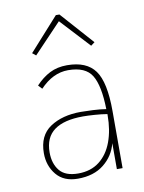

<svg xmlns="http://www.w3.org/2000/svg" viewBox="-79 -727 596 794"><g transform="rotate(-10 219.0 -330.0)"><path d="M184 11Q125 11 94 -26.5Q63 -64 63 -117Q63 -191 114 -225Q165 -259 243 -259Q264 -259 294 -257.5Q324 -256 349 -252Q347 -351 320.5 -394.5Q294 -438 221 -438Q157 -438 103 -381L88 -397Q116 -427 147.5 -443Q179 -459 220 -459Q302 -459 337.5 -410Q373 -361 373 -240V0H349V-109Q336 -57 293.5 -23Q251 11 184 11ZM87 -116Q87 -69 111 -39.5Q135 -10 189 -10Q242 -10 278 -38Q314 -66 332 -115Q350 -164 350 -226Q350 -230 350 -231Q326 -235 297 -237Q268 -239 249 -239Q169 -239 128 -209Q87 -179 87 -116ZM102 -521 87 -533 211 -671H226L349 -533L333 -521L219 -644Z"/></g></svg>

Font: Inconsolata SemiCondensed ExtraLight
Style: Regular
Weight: 200
Width: 4
Monospace: yes
Designer: Raph Levien, Cyreal, Brenton Simpson
Foundry: Raph Levien, Cyreal, Google
Version: Version 3.100; ttfautohint (v1.8.4.7-5d5b)